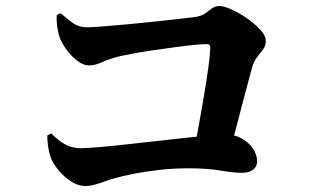

<svg xmlns="http://www.w3.org/2000/svg" viewBox="-20 -681 1040 640"><path d="M623 -163Q632 -203 641 -253.5Q650 -304 659 -356.5Q668 -409 674 -452.5Q680 -496 681 -520Q682 -534 670 -534Q657 -534 629 -531.5Q601 -529 566 -524Q531 -519 495 -514Q459 -509 429 -503.5Q399 -498 381 -494Q345 -485 321 -474Q297 -463 276 -463Q258 -463 237.5 -478.5Q217 -494 201 -516.5Q185 -539 178 -559Q173 -574 170.5 -593.5Q168 -613 169 -631L182 -637Q200 -622 213 -611.5Q226 -601 239.5 -595.5Q253 -590 271 -590Q287 -590 323.5 -593Q360 -596 405 -600Q450 -604 495.5 -609Q541 -614 577 -618Q613 -622 628 -624Q651 -627 663.5 -636Q676 -645 686.5 -653Q697 -661 712 -661Q726 -661 751.5 -649.5Q777 -638 803 -620Q829 -602 847.5 -582Q866 -562 866 -544Q866 -529 857 -516.5Q848 -504 837.5 -491Q827 -478 821 -459Q814 -432 804.5 -397.5Q795 -363 785 -323.5Q775 -284 764 -243.5Q753 -203 741 -163ZM263 -61Q241 -61 218 -75.5Q195 -90 176.5 -112Q158 -134 150 -154Q143 -173 140 -195Q137 -217 138 -230L151 -236Q174 -213 196.5 -200Q219 -187 250 -187Q266 -187 303.5 -190Q341 -193 391 -198.5Q441 -204 494 -210Q547 -216 594 -221Q641 -226 674 -229.5Q707 -233 715 -233Q756 -235 782.5 -221Q809 -207 823 -186Q837 -165 837 -143Q837 -126 824 -115.5Q811 -105 786 -105Q758 -105 714.5 -112.5Q671 -120 607 -120Q558 -120 510.5 -114.5Q463 -109 425 -101.5Q387 -94 363 -87Q342 -81 325.5 -75Q309 -69 294 -65Q279 -61 263 -61Z"/></svg>

Font: Noto Serif JP ExtraLight ExtraBold
Style: Regular
Weight: 800
Version: Version 2.003-H1;hotconv 1.1.1;makeotfexe 2.6.0